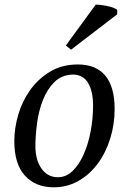

<svg xmlns="http://www.w3.org/2000/svg" viewBox="-20 -787 549 819"><path d="M292 -469Q243 -468 212 -437Q181 -406 163 -360Q145 -314 138 -261Q131 -208 131 -164Q131 -105 157 -68Q183 -31 227 -31Q262 -31 289.5 -57.5Q317 -84 336.5 -127.5Q356 -171 366.5 -226Q377 -281 377 -337Q377 -396 356.5 -432Q336 -468 292 -469ZM41 -186Q41 -239 57.5 -296.5Q74 -354 108 -402Q142 -450 193 -481Q244 -512 312 -512Q390 -512 429.5 -464Q469 -416 469 -322Q469 -256 450 -195.5Q431 -135 397 -89Q363 -43 315 -15.5Q267 12 209 12Q132 12 86.5 -37.5Q41 -87 41 -186ZM388 -767Q391 -767 395 -767Q401 -766 409 -766Q422 -764 436 -761.5Q450 -759 462 -754.5Q474 -750 480 -745V-726L283 -575L261 -593Z"/></svg>

Font: PTSerif
Style: Italic
Weight: 400
Italic angle: -12°
Designer: A.Korolkova, O.Umpeleva, V.Yefimov
Foundry: ParaType Ltd
Version: Version 1.000W OFL; ttfautohint (v1.2) -l 8 -r 50 -G 200 -x 